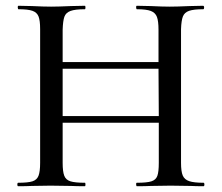

<svg xmlns="http://www.w3.org/2000/svg" viewBox="-20 -645 768 665"><path d="M685 0Q657 0 641 -1L571 -2L503 -1Q485 0 454 0Q452 0 451.5 -6Q451 -12 454 -12Q489 -12 504.5 -17Q520 -22 525 -36Q530 -50 530 -81V-220H197V-81Q197 -51 202.5 -36.5Q208 -22 224 -17Q240 -12 274 -12Q276 -12 276 -6Q276 0 274 0Q243 0 226 -1L155 -2L90 -1Q73 0 43 0Q40 0 40 -6Q40 -12 43 -12Q77 -12 92.5 -17Q108 -22 113.5 -36.5Q119 -51 119 -81V-544Q119 -574 113.5 -588Q108 -602 92.5 -607.5Q77 -613 44 -613Q42 -613 41.5 -619Q41 -625 44 -625L91 -624Q131 -622 157 -622Q182 -622 226 -624L274 -625Q276 -625 276 -619Q276 -613 274 -613Q240 -613 224 -607Q208 -601 203 -587Q198 -573 197 -542V-430H529V-542Q529 -572 523.5 -586.5Q518 -601 502.5 -607Q487 -613 454 -613Q452 -613 451.5 -619Q451 -625 454 -625L502 -624Q542 -622 568 -622Q593 -622 637 -624L683 -625Q687 -625 687 -619Q687 -613 684 -613Q651 -613 635 -607.5Q619 -602 613.5 -588Q608 -574 607 -544V-81Q607 -51 613 -37Q619 -23 635.5 -17.5Q652 -12 685 -12Q688 -12 688 -6Q688 0 685 0ZM197 -243H530L529 -407H197Z"/></svg>

Font: Cormorant Upright Medium
Style: Regular
Weight: 500
Designer: Christian Thalmann (Catharsis Fonts)
Foundry: Catharsis Fonts
Version: Version 3.302